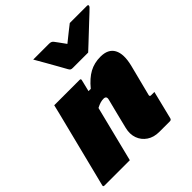

<svg xmlns="http://www.w3.org/2000/svg" viewBox="-264 -985 1144 1144"><g transform="rotate(-45 308.0 -413.0)"><path d="M93 -550H307Q318 -550 315 -539Q306 -503 297 -465H316Q357 -515 398.5 -537.5Q440 -560 492 -560Q557 -560 580.5 -516.5Q604 -473 584 -392Q572 -343 559 -294Q546 -245 534 -196Q532 -190 535 -187Q537 -184 542 -184H571Q560 -140 549 -95Q538 -50 527 -6Q524 5 513 5H424Q378 5 346 -16.5Q314 -38 301 -74Q288 -110 299 -154Q310 -197 321.5 -245Q333 -293 346 -342Q354 -370 328 -370Q315 -370 301 -366Q287 -362 268 -352Q246 -264 224 -176Q202 -88 180 0H-34Q-45 0 -42 -11L69 -452Q76 -479 82 -504Q88 -529 93 -550ZM458 -629H329Q318 -629 313 -632Q308 -635 303 -644Q295 -659 276 -692.5Q257 -726 235.5 -764Q214 -802 197 -831H331Q349 -831 358 -820Q364 -812 375.5 -796.5Q387 -781 407 -753Q441 -780 463 -798Q485 -816 505 -831H650Q661 -831 659 -822Q658 -818 654 -813.5Q650 -809 634 -794Q620 -781 595.5 -758Q571 -735 544.5 -710Q518 -685 494.5 -663Q471 -641 458 -629Z"/></g></svg>

Font: Recursive Sn Lnr St XBk
Style: Italic
Weight: 1000
Italic angle: -15°
Version: Version 1.079;hotconv 1.0.112;makeotfexe 2.5.65598; ttfautoh